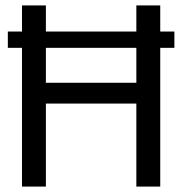

<svg xmlns="http://www.w3.org/2000/svg" viewBox="-20 -688 672 708"><path d="M61.1 0V-511.6H8.9V-571.7H61.1V-668H149.2V-571.7H482.8V-668H570.9V-571.7H623.1V-511.6H570.9V0H482.8V-306.1H149.2V0ZM149.2 -382.8H482.8V-511.6H149.2Z"/></svg>

Font: Atkinson Hyperlegible Mono ExtraLight
Style: Regular
Weight: 200
Monospace: yes
Designer: Elliott Scott, Megan Eiswerth, Linus Boman, Theodore Petrosky, Letters from Sweden
Foundry: Applied Design Works, Letters from Sweden
Version: Version 2.001